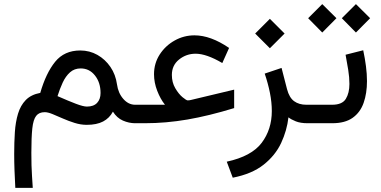

<svg xmlns="http://www.w3.org/2000/svg" viewBox="-20 -593 1834 924"><path d="M543 -187Q548.8 -145 573.5 -116.9Q598.1 -88.9 630.4 -88.9H643.6V0H630.4Q600.6 0 571.5 -12.7Q542.5 -25.4 523.4 -55.7Q506.8 -24.4 476.1 -8.3Q445.3 7.8 397.5 7.8Q368.7 7.8 339.1 -1.5Q309.6 -10.7 282.5 -22.7Q255.4 -34.7 232.9 -43.9Q210.4 -53.2 195.3 -53.2Q168 -53.2 154.1 -35.4Q140.1 -17.6 135.5 24.9Q130.9 67.4 130.9 142.6Q130.9 175.8 131.6 201.9Q132.3 228 134 253.4Q135.7 278.8 137.7 311H53.7Q51.3 266.1 49.8 226.8Q48.3 187.5 48.3 147.5Q48.3 92.8 51.5 43.5Q54.7 -5.9 66.7 -45.7Q78.6 -85.4 104 -111.6Q129.4 -137.7 173.8 -146Q201.2 -241.2 245.4 -295.7Q289.6 -350.1 366.2 -350.1Q411.1 -350.1 448.7 -328.9Q486.3 -307.6 511.5 -270.8Q536.6 -233.9 543 -187ZM463.9 -145.5Q463.9 -195.8 437 -229.7Q410.2 -263.7 368.2 -263.7Q337.9 -263.7 316.9 -244.9Q295.9 -226.1 281.7 -195.6Q267.6 -165 256.8 -130.4Q310.1 -106.9 345.5 -93.5Q380.9 -80.1 398.4 -80.1Q430.7 -80.1 447.3 -97.9Q463.9 -115.7 463.9 -145.5Z M773.9 -88.9Q752 -116.2 736.6 -156Q721.2 -195.8 721.2 -235.8Q721.2 -288.1 748.5 -330.6Q775.9 -373 820.3 -397.9Q864.7 -422.9 916 -422.9Q993.7 -422.9 1082.5 -362.3L1049.8 -289.6Q973.6 -334.5 921.4 -334.5Q876.5 -334.5 841.8 -306.6Q807.1 -278.8 807.1 -232.4Q807.1 -196.3 823.5 -168.5Q839.8 -140.6 858.4 -125.2Q877 -109.9 883.3 -109.9Q892.1 -109.9 900.4 -112.3L1106.9 -161.6V-72.8Q985.4 -35.6 882.1 -17.8Q778.8 0 677.2 0H624V-88.9Z M1278.8 -502.4 1349.6 -431.6 1278.8 -360.8 1208 -431.6ZM1460 0Q1426.3 0 1403.6 -9Q1380.9 -18.1 1368.2 -28.3Q1360.8 35.6 1332.8 95.5Q1304.7 155.3 1248.5 199.7Q1192.4 244.1 1100.1 262.2L1071.3 185.1Q1190.4 159.2 1239.3 94.5Q1288.1 29.8 1288.1 -58.6Q1288.1 -100.1 1279.1 -145.8Q1270 -191.4 1253.9 -238.8L1335 -266.1L1361.3 -164.1Q1372.1 -123 1395.5 -106Q1418.9 -88.9 1454.6 -88.9H1473.1V0Z M1692.9 -573.2 1761.2 -505.4 1692.9 -436.5 1625 -505.4ZM1530.8 -573.2 1599.1 -505.4 1530.8 -436.5 1462.9 -505.4ZM1453.6 -88.9H1578.1Q1627 -88.9 1644.3 -117.2Q1661.6 -145.5 1661.6 -189Q1661.6 -220.7 1655.8 -256.8Q1649.9 -293 1643.1 -329.6L1728 -351.1Q1736.3 -312 1741.2 -274.4Q1746.1 -236.8 1746.1 -202.6Q1746.1 -144 1730 -98.1Q1713.9 -52.2 1677.2 -26.1Q1640.6 0 1579.1 0H1453.6Z"/></svg>

Font: Vazirmatn UI
Style: Regular
Weight: 400
Designer: Saber Rastikerdar
Foundry: Saber Rastikerdar
Version: Version 33.003